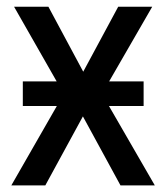

<svg xmlns="http://www.w3.org/2000/svg" viewBox="-20 -559 500 579"><path d="M48.8 -313.5H150.9L22.5 -538.6H126L231 -342.8L336.4 -538.6H439L309.1 -313.5H413.1V-239.3H308.6L446.8 0H343.3L230 -208L116.7 0H14.2L151.4 -239.3H48.8Z"/></svg>

Font: Open Sans SemiCondensed Medium
Style: Regular
Weight: 500
Width: 4
Designer: Monotype Design Team
Foundry: Monotype Imaging Inc.
Version: Version 3.000